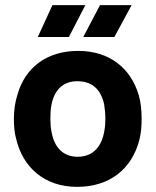

<svg xmlns="http://www.w3.org/2000/svg" viewBox="-20 -720 606 747"><path d="M127 -576H248L312 -700H184ZM304 -576H425L492 -700H369ZM280 7C407 7 493 -63 522 -175C529 -201 531 -230 531 -259C531 -293 527 -326 520 -349C489 -455 406 -522 284 -522C163 -522 78 -458 48 -352C39 -324 34 -292 34 -258C34 -232 36 -205 42 -183C68 -68 154 7 280 7ZM283 -110C224 -110 190 -148 180 -210C177 -225 176 -241 176 -259C176 -278 177 -297 180 -311C191 -369 224 -404 281 -404C339 -404 372 -372 385 -315C387 -302 390 -280 390 -259C390 -243 389 -226 386 -211C376 -150 343 -111 283 -110Z"/></svg>

Font: Arthouse Owned
Style: Bold
Weight: 700
Designer: Jeremy Tribby
Foundry: Tribby Type
Version: Version 1.000;PS 001.000;hotconv 1.0.88;makeotf.lib2.5.64775